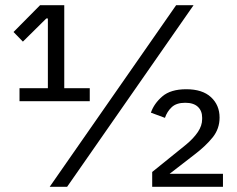

<svg xmlns="http://www.w3.org/2000/svg" viewBox="-20 -718 912 738"><path d="M325 -329H55V-379H164V-647H158L68 -558L32 -595L134 -698H227V-379H325ZM238 0H171L657 -698H724ZM837 -50V0H565V-57L695 -162Q724 -186 740.5 -210.5Q757 -235 757 -260V-266Q757 -292 740.5 -307.5Q724 -323 692 -323Q658 -323 640 -306Q622 -289 614 -265L560 -285Q572 -320 604 -347.5Q636 -375 696 -375Q758 -375 791 -344.5Q824 -314 824 -266Q824 -223 797.5 -190Q771 -157 729 -125L632 -50Z"/></svg>

Font: IBM Plex Sans Var
Style: Regular
Weight: 400
Designer: Mike Abbink, Paul van der Laan, Pieter van Rosmalen
Foundry: Bold Monday
Version: Version 3.000